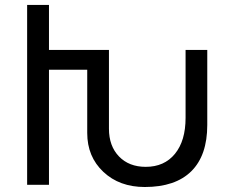

<svg xmlns="http://www.w3.org/2000/svg" viewBox="-20 -747 940 777"><path d="M731 -544.9H818.8V-241.2Q818.8 -118.2 754.4 -54.2Q689.9 9.8 565.9 9.8Q463.4 9.8 398.2 -51.5Q333 -112.8 333 -209V-464.8H178.2V1H89.8V-727.1H178.2V-544.9H420.9V-226.1Q420.9 -156.2 461.4 -114Q502 -71.8 569.8 -71.8Q645 -71.8 688 -124.5Q731 -177.2 731 -270Z"/></svg>

Font: Telcell.Market
Style: Regular
Weight: 400
Designer: Rasmus Andersson, Sedrak Mkrtchyan
Version: Version 3.019;git-0a5106e0b